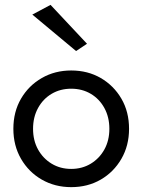

<svg xmlns="http://www.w3.org/2000/svg" viewBox="-20 -760 586 790"><path d="M113 -700 188 -740 338 -580 293 -550ZM35 -230Q35 -300 66.5 -354Q98 -408 152 -439Q206 -470 273 -470Q341 -470 394.5 -439Q448 -408 479.5 -354Q511 -300 511 -230Q511 -161 479.5 -106.5Q448 -52 394.5 -21Q341 10 273 10Q206 10 152 -21Q98 -52 66.5 -106.5Q35 -161 35 -230ZM116 -230Q116 -182 136.5 -145Q157 -108 192.5 -86.5Q228 -65 273 -65Q318 -65 353.5 -86.5Q389 -108 409.5 -145Q430 -182 430 -230Q430 -278 409.5 -315.5Q389 -353 353.5 -374Q318 -395 273 -395Q228 -395 192.5 -374Q157 -353 136.5 -315.5Q116 -278 116 -230Z"/></svg>

Font: Jost*
Style: Regular
Weight: 400
Version: Version 3.7